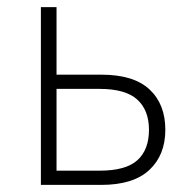

<svg xmlns="http://www.w3.org/2000/svg" viewBox="-20 -520 530 540"><path d="M95 -500H139V-310H265Q356 -310 400.5 -268.5Q445 -227 445 -155Q445 -84 400 -42Q355 0 265 0H95ZM139 -270V-40H260Q334 -40 366.5 -69.5Q399 -99 399 -155Q399 -210 366 -240Q333 -270 260 -270Z"/></svg>

Font: PT Root UI Light
Style: Regular
Weight: 300
Designer: Vitaly Kuzmin
Foundry: ParaType Ltd.
Version: Version 2.000G